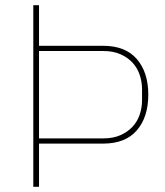

<svg xmlns="http://www.w3.org/2000/svg" viewBox="-20 -718 634 738"><path d="M108 0V-698H130V-542H376Q462 -542 506 -491Q550 -440 550 -354Q550 -268 506 -217Q462 -166 376 -166H130V0ZM130 -186H376Q415 -186 443 -198.5Q471 -211 489.5 -231Q508 -251 517 -277.5Q526 -304 526 -333V-375Q526 -403 517 -430Q508 -457 489.5 -477Q471 -497 443 -509.5Q415 -522 376 -522H130Z"/></svg>

Font: IBM Plex Sans Arabic Thin
Style: Regular
Weight: 100
Designer: Mike Abbink, Paul van der Laan, Pieter van Rosmalen, Wael Morcos, Khajak Apelian
Foundry: Bold Monday
Version: Version 1.101